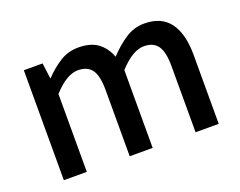

<svg xmlns="http://www.w3.org/2000/svg" viewBox="-94 -734 1130 904"><g transform="rotate(-20 471.5 -282.0)"><path d="M87 0V-551H181L191 -473H193Q229 -511 270.5 -537.5Q312 -564 364 -564Q425 -564 461 -537.5Q497 -511 515 -463Q556 -507 599.5 -535.5Q643 -564 694 -564Q780 -564 821.5 -507.5Q863 -451 863 -346V0H747V-332Q747 -403 725 -433.5Q703 -464 656 -464Q628 -464 597.5 -446Q567 -428 532 -390V0H417V-332Q417 -403 395 -433.5Q373 -464 325 -464Q298 -464 267 -446Q236 -428 202 -390V0Z"/></g></svg>

Font: Noto Sans KR Medium
Style: Regular
Weight: 500
Designer: Ryoko NISHIZUKA  (kana, bopomofo & ideographs); Paul D. Hunt (Latin, Greek & Cyrillic); Sandoll Communications , Soo-you
Foundry: Adobe
Version: Version 2.004-H2;hotconv 1.0.118;makeotfexe 2.5.65603